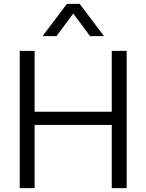

<svg xmlns="http://www.w3.org/2000/svg" viewBox="-20 -973 757 993"><path d="M82 0V-710H159V-395H558V-710H635V0H558V-327H159V0ZM518 -786H446L359 -903L272 -786H200L326 -953H392Z"/></svg>

Font: LivvicRegular
Style: Regular
Weight: 400
Designer: Jacques Le Bailly, Baron von Fonthausen
Version: Version 1.001; ttfautohint (v1.8.2)